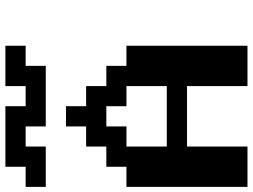

<svg xmlns="http://www.w3.org/2000/svg" viewBox="-136 -828 963 732"><g transform="rotate(-90 346.0 -461.5)"><path d="M384.3 -307.6V-461.4H307.6V-538.1H230.5V-461.4H153.8V-307.6ZM0 0V-461.4H76.7V-538.1H153.8V-615.2H230.5V-691.9H307.6V-615.2H384.3V-538.1H461.4V-461.4H538.1V0H384.3V-230.5H153.8V0ZM0 -769V-845.7H76.7V-922.9H307.6V-845.7H384.3V-922.9H538.1V-845.7H461.4V-769H230.5V-845.7H153.8V-769Z"/></g></svg>

Font: Good Old DOS
Style: Regular
Weight: 400
Designer: Vasily Draigo
Foundry: Vasily Draigo
Version: 1.0